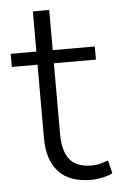

<svg xmlns="http://www.w3.org/2000/svg" viewBox="-49 -670 441 714"><g transform="rotate(-5 171.5 -313.5)"><path d="M263 8Q182 8 141.5 -36Q101 -80 101 -162V-436H5V-485H101V-635H162V-485H319V-436H162V-170Q162 -109 187 -77Q212 -45 270 -45Q287 -45 303 -49.5Q319 -54 331 -58L343 -10Q332 -3 308 2.5Q284 8 263 8Z"/></g></svg>

Font: Nunito Sans 12pt Light
Style: Regular
Weight: 300
Designer: Vernon Adams
Foundry: Vernon Adams
Version: Version 3.101;gftools[0.9.27]